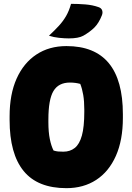

<svg xmlns="http://www.w3.org/2000/svg" viewBox="-20 -960 690 1000"><path d="M326 -720Q620 -720 620 -365V-346Q620 -230 583.5 -148Q547 -66 481 -23Q415 20 326 20Q176 20 103 -69.5Q30 -159 30 -335V-354Q30 -469 66.5 -550.5Q103 -632 169.5 -676Q236 -720 326 -720ZM232 -324Q232 -272 239.5 -235.5Q247 -199 259 -176Q272 -172 283 -171Q294 -170 310 -170Q345 -170 369.5 -189.5Q394 -209 406.5 -254Q419 -299 419 -377V-390Q419 -433 413.5 -465.5Q408 -498 398 -523Q373 -530 344 -530Q285 -530 258.5 -486Q232 -442 232 -337ZM350 -940Q387 -940 424.5 -937Q462 -934 493 -923Q508 -918 512 -906Q516 -894 511 -881Q495 -840 472 -817Q449 -794 414 -774Q389 -760 338 -760Q316 -760 287.5 -763Q259 -766 235 -774Q265 -802 287 -826Q309 -850 324.5 -877Q340 -904 350 -940Z"/></svg>

Font: Recursive Sn Csl St Blk
Style: Regular
Weight: 900
Version: Version 1.079;hotconv 1.0.112;makeotfexe 2.5.65598; ttfautoh